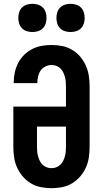

<svg xmlns="http://www.w3.org/2000/svg" viewBox="-20 -979 540 1007"><path d="M250 8Q222 8 194 2.5Q166 -3 142 -17.5Q118 -32 99.5 -53.5Q81 -75 69.5 -100.5Q58 -126 54 -154Q50 -182 50 -210V-420H326V-525Q326 -537 325 -550Q324 -563 320.5 -575.5Q317 -588 311.5 -599.5Q306 -611 297 -620Q288 -629 276 -633.5Q264 -638 251 -638Q234 -638 218.5 -630.5Q203 -623 193.5 -609.5Q184 -596 180 -579Q176 -562 176 -546V-543H52V-549Q52 -575 58 -601Q64 -627 76 -650Q88 -673 107 -691.5Q126 -710 149.5 -722Q173 -734 199 -738.5Q225 -743 251 -743Q279 -743 306.5 -737.5Q334 -732 358.5 -717.5Q383 -703 401 -681.5Q419 -660 430.5 -634Q442 -608 446 -580.5Q450 -553 450 -525V-210Q450 -182 446 -154Q442 -126 430.5 -100.5Q419 -75 400.5 -53.5Q382 -32 358 -17.5Q334 -3 306 2.5Q278 8 250 8ZM250 -97Q263 -97 275 -101.5Q287 -106 296.5 -115Q306 -124 311.5 -135.5Q317 -147 320.5 -159.5Q324 -172 325 -185Q326 -198 326 -210V-315H174V-210Q174 -198 175 -185Q176 -172 179.5 -159.5Q183 -147 188.5 -135.5Q194 -124 203.5 -115Q213 -106 225 -101.5Q237 -97 250 -97ZM350 -811Q335 -811 320.5 -815.5Q306 -820 295.5 -830.5Q285 -841 280.5 -855.5Q276 -870 276 -885Q276 -900 280.5 -914.5Q285 -929 295.5 -939.5Q306 -950 320.5 -954.5Q335 -959 350 -959Q365 -959 379.5 -954.5Q394 -950 404.5 -939.5Q415 -929 419.5 -914.5Q424 -900 424 -885Q424 -870 419.5 -855.5Q415 -841 404.5 -830.5Q394 -820 379.5 -815.5Q365 -811 350 -811ZM150 -811Q135 -811 120.5 -815.5Q106 -820 95.5 -830.5Q85 -841 80.5 -855.5Q76 -870 76 -885Q76 -900 80.5 -914.5Q85 -929 95.5 -939.5Q106 -950 120.5 -954.5Q135 -959 150 -959Q165 -959 179.5 -954.5Q194 -950 204.5 -939.5Q215 -929 219.5 -914.5Q224 -900 224 -885Q224 -870 219.5 -855.5Q215 -841 204.5 -830.5Q194 -820 179.5 -815.5Q165 -811 150 -811Z"/></svg>

Font: Iosevka Extrabold
Style: Regular
Weight: 800
Monospace: yes
Designer: Belleve Invis
Foundry: Belleve Invis
Version: Version 32.5.0; ttfautohint (v1.8.4)